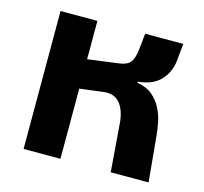

<svg xmlns="http://www.w3.org/2000/svg" viewBox="-86 -650 793 745"><g transform="rotate(15 311.0 -277.0)"><path d="M69 -554H217V-400L344 -417Q373 -421 385.5 -436.5Q398 -452 402 -488L409 -554H562L555 -483Q550 -437 519 -404.5Q488 -372 430 -367V-362Q468 -356 491 -336Q514 -316 527.5 -289.5Q541 -263 546.5 -234Q552 -205 554 -182L571 0H419L404 -192Q400 -244 377 -271.5Q354 -299 313 -294L217 -282V0H69Z"/></g></svg>

Font: IBM Plex Sans Thai
Style: Bold
Weight: 700
Designer: Mike Abbink, Paul van der Laan, Pieter van Rosmalen, Ben Mitchell, Mark Frömberg
Foundry: Bold Monday
Version: Version 1.2